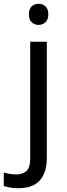

<svg xmlns="http://www.w3.org/2000/svg" viewBox="-75 -757 353 1017"><path d="M22 240Q-3 240 -22 236.5Q-41 233 -55 228V157Q-40 161 -24 164Q-8 167 11 167Q43 167 64 149.5Q85 132 85 83V-536H173V80Q173 130 157 166Q141 202 108 221Q75 240 22 240ZM78 -681Q78 -710 93 -723.5Q108 -737 130 -737Q150 -737 165.5 -723.5Q181 -710 181 -681Q181 -653 165.5 -639Q150 -625 130 -625Q108 -625 93 -639Q78 -653 78 -681Z"/></svg>

Font: Noto Sans Malayalam
Style: Regular
Weight: 400
Designer: Jelle Bosma - Monotype Design Team
Foundry: Monotype Imaging Inc.
Version: Version 2.103